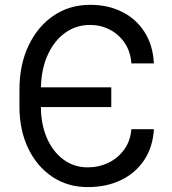

<svg xmlns="http://www.w3.org/2000/svg" viewBox="-20 -757 705 787"><path d="M339.5 9.9Q257.5 9.9 194.2 -32.5Q131 -74.9 95.3 -149.5Q59.7 -224.1 59.7 -321V-389.2Q59.7 -491.1 96.8 -569.6Q133.9 -648.1 199.2 -692.6Q264.6 -737.2 349.4 -737.2Q423.3 -737.2 480.8 -708.3Q538.4 -679.3 572.6 -625.5Q606.9 -571.7 610.8 -497.2H518.5Q514.9 -546.2 490.8 -581.5Q466.6 -616.8 429.5 -635.8Q392.4 -654.8 349.4 -654.8Q291.5 -654.8 246.6 -622.2Q201.7 -589.5 175.6 -532Q149.5 -474.4 147.7 -399.1H436.1V-318.2H147.7Q148.1 -245.7 172.8 -190Q197.4 -134.2 240.6 -102.6Q283.7 -71 339.5 -71Q384.9 -71 424.2 -89.8Q463.4 -108.7 489 -143.8Q514.6 -179 518.5 -227.3H610.8Q606.5 -153.8 570.8 -100.5Q535.2 -47.2 475.5 -18.6Q415.8 9.9 339.5 9.9Z"/></svg>

Font: Linik Sans
Style: Regular
Weight: 400
Designer: Rasmus Andersson (font), Marc Monis (original base), Kil Hyung-jin (Pretendard portions), Cristiano Sobral (main changes
Foundry: rsms
Version: Version 3.018;May 31, 2022;FontCreator 14.0.0.2814 64-bit; t